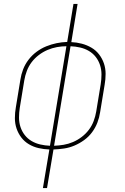

<svg xmlns="http://www.w3.org/2000/svg" viewBox="-20 -755 640 980"><path d="M199 205 232 8Q204 7 177.5 1Q151 -5 128 -18.5Q105 -32 89 -53Q73 -74 64.5 -99Q56 -124 56 -152Q56 -180 61 -208L84 -348Q88 -375 98 -401Q108 -427 125.5 -450Q143 -473 166.5 -490.5Q190 -508 216 -518.5Q242 -529 268.5 -534.5Q295 -540 323 -541L355 -735H376L344 -540Q371 -539 397.5 -532Q424 -525 447 -511.5Q470 -498 486 -477Q502 -456 510.5 -431Q519 -406 519 -378Q519 -350 514 -322L491 -182Q487 -155 477 -129Q467 -103 450 -80Q433 -57 409.5 -40Q386 -23 360 -12Q334 -1 307 3Q280 7 253 8L220 205ZM235 -11 319 -519Q295 -519 270.5 -514.5Q246 -510 222.5 -500Q199 -490 178 -474Q157 -458 141.5 -437.5Q126 -417 117 -393Q108 -369 104 -345L81 -205Q77 -180 77 -155Q77 -130 84.5 -107Q92 -84 106.5 -65.5Q121 -47 141.5 -35Q162 -23 186 -17.5Q210 -12 235 -11ZM256 -11Q281 -12 305 -16Q329 -20 352.5 -30Q376 -40 397 -56Q418 -72 433.5 -92.5Q449 -113 458 -137Q467 -161 471 -185L494 -325Q498 -350 498 -375Q498 -400 490.5 -423Q483 -446 468.5 -464.5Q454 -483 433.5 -495Q413 -507 389 -512.5Q365 -518 340 -519Z"/></svg>

Font: Iosevka Curly Slab ThExObl
Style: Regular
Weight: 100
Width: 7
Italic angle: -9°
Monospace: yes
Designer: Belleve Invis
Foundry: Belleve Invis
Version: Version 11.1.0; ttfautohint (v1.8.3)